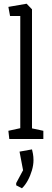

<svg xmlns="http://www.w3.org/2000/svg" viewBox="-20 -747 281 1032"><path d="M30 0 25 -44 89 -58V-661H34L25 -710L123 -727L152 -697V-57L213 -44V0ZM67 249V237L104 168L85 68L152 56Q154 63 157 79Q160 95 160 114Q160 140 151.5 169Q143 198 129 223.5Q115 249 98 265Z"/></svg>

Font: Kreon Light Light
Style: Regular
Weight: 300
Version: Version 2.002